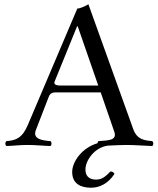

<svg xmlns="http://www.w3.org/2000/svg" viewBox="-20 -678 739 898"><path d="M515.6 135C511.6 128 505.6 124 496.6 124C474.6 146 458.6 162 429.6 162C392.6 162 379.6 141 379.6 115C379.6 72.6 421.3 12.4 483.3 3.2C513.2 1.7 545.8 0 571.5 0C612.5 0 655.5 4 692.5 5C698.5 -1 698.5 -12 692.5 -18C653.7 -21.5 620.5 -25 602.5 -76L393.5 -658C378.5 -649 354.5 -638 341.5 -638L109.5 -92C83.7 -31.3 53 -21 9.5 -18C3.5 -12 3.5 -1 9.5 5C46.5 4 69.5 0 108.5 0C149.5 0 179.5 4 216.5 5C222.5 -1 222.5 -12 216.5 -18C178.9 -20.6 131.3 -27.3 147.5 -69L207.5 -224C212.5 -237 218.5 -246 242.5 -246H451L514.5 -62C528.6 -21 488.1 -21.4 440.5 -18C437.9 -15.4 436.4 -11.8 436.1 -8.1C362.3 13.3 317.6 79.6 317.6 126C317.6 180 355.6 200 405.6 200C446.6 200 486.6 180 515.6 135ZM260.5 -278C238.5 -278 231.1 -286.1 235.3 -296.3L340.5 -555H343.5L439.5 -278Z"/></svg>

Font: Libertinus Serif Display
Style: Regular
Weight: 400
Designer: Philipp H. Poll
Foundry: Khaled Hosny
Version: Version 6.1